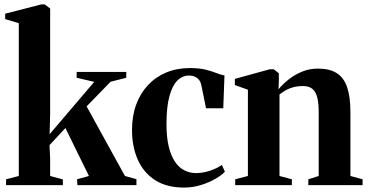

<svg xmlns="http://www.w3.org/2000/svg" viewBox="-20 -838 1668 869"><path d="M7.5 0V-26.5L65 -41.5V-733L3.5 -751.5V-776L166.5 -818H182.5L207 -799.5V-322.5L204.5 -230.5L406.5 -467.5L327 -486V-512.5H551.5V-486L480.5 -468L372 -356.5L545.5 -41.5L597.5 -27V0H330.5L328.5 -26.5L382.5 -41.5L276 -258.5L204 -181L207 -120.5V-41.5L264.5 -26V0Z M813 11Q735 11 682.8 -22.2Q630.5 -55.5 604 -114.5Q577.5 -173.5 577.5 -250Q577.5 -313 596.2 -364.2Q615 -415.5 649.5 -452.5Q684 -489.5 732.2 -509.8Q780.5 -530 839 -530Q881 -530 910.2 -522.8Q939.5 -515.5 960.2 -507.2Q981 -499 996 -496.5L990.5 -348H912.5L891 -453.5Q888.5 -466 881.5 -475.5Q874.5 -485 863 -490.5Q851.5 -496 835 -496Q805.5 -496 782.8 -473.5Q760 -451 746.8 -402.5Q733.5 -354 733.5 -276Q733.5 -218.5 743.2 -176.8Q753 -135 770.8 -107.8Q788.5 -80.5 813.5 -67.5Q838.5 -54.5 868.5 -54.5Q888 -54.5 909.5 -59.5Q931 -64.5 950.5 -72.8Q970 -81 984 -91.5L998 -61Q984 -45.5 955.2 -28.8Q926.5 -12 889.5 -0.5Q852.5 11 813 11Z M1102 -41.5V-432L1043 -453V-481L1201 -524.5H1219L1242 -506.5V-468.5L1240.5 -434Q1259.5 -457 1286.2 -478.2Q1313 -499.5 1346.5 -513.5Q1380 -527.5 1418.5 -527.5Q1472 -527.5 1504.2 -507Q1536.5 -486.5 1551.2 -443Q1566 -399.5 1566 -330.5V-41.5L1621 -26.5V0H1375.5V-26.5L1422.5 -41.5V-329Q1422.5 -368 1416.5 -394.5Q1410.5 -421 1395 -434.8Q1379.5 -448.5 1352 -448.5Q1326.5 -448.5 1307.2 -443.2Q1288 -438 1273 -429.2Q1258 -420.5 1245 -410.5V-41.5L1301 -26.5V0H1044.5V-26.5Z"/></svg>

Font: Merriweather 120pt
Style: Bold
Weight: 700
Designer: Eben Sorkin
Foundry: Eben Sorkin
Version: Version 2.100